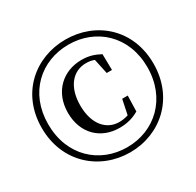

<svg xmlns="http://www.w3.org/2000/svg" viewBox="-164 -936 1159 1137"><g transform="rotate(-30 415.0 -367.5)"><path d="M416 18C622 18 797 -132 797 -369C797 -607 622 -753 416 -753C209 -753 33 -607 33 -369C33 -132 209 18 416 18ZM416 -17C228 -17 77 -152 77 -369C77 -584 228 -718 416 -718C604 -718 755 -583 755 -369C755 -155 604 -17 416 -17ZM434 -139C486 -139 528 -151 567 -174L570 -281H532L511 -180C490 -173 469 -170 449 -170C363 -170 297 -241 297 -370C297 -498 362 -571 451 -571C472 -571 490 -568 507 -561L529 -459H565L563 -568C523 -589 489 -601 437 -601C313 -601 212 -514 212 -369C212 -226 307 -139 434 -139Z"/></g></svg>

Font: Noto Serif HK SemiBold
Style: Regular
Weight: 600
Designer: Ryoko NISHIZUKA 西塚涼子 (kana & ideographs); Frank Grießhammer (Latin, Greek & Cyrillic); Wenlong ZHANG 张文龙 (bopomofo); San
Foundry: Adobe
Version: Version 2.001;hotconv 1.1.0;makeotfexe 2.6.0